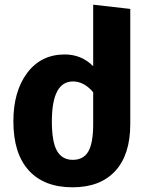

<svg xmlns="http://www.w3.org/2000/svg" viewBox="-20 -780 624 818"><path d="M377 -760 535 -742V-251Q535 -121 471 -51.5Q407 18 289 18Q168 18 102.5 -54Q37 -126 37 -263Q37 -391 96 -469.5Q155 -548 256 -548Q327 -548 377 -498ZM290 -99Q336 -99 356.5 -135Q377 -171 377 -251V-387Q338 -433 291 -433Q201 -433 201 -263Q201 -175 223 -137Q245 -99 290 -99Z"/></svg>

Font: FiraGO
Style: Bold
Weight: 700
Designer: bBox Type
Foundry: bBox Type GmbH
Version: Version 1.001;PS 001.001;hotconv 1.0.88;makeotf.lib2.5.64775